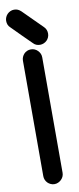

<svg xmlns="http://www.w3.org/2000/svg" viewBox="-104 -961 407 995"><g transform="rotate(-10 99.5 -463.5)"><path d="M47.9 -658.2Q47.9 -668.5 51.8 -677.7Q55.7 -687 62.5 -694.1Q69.3 -701.2 78.6 -705.1Q87.9 -709 98.1 -709Q108.9 -709 117.9 -705.1Q127 -701.2 134 -694.1Q141.1 -687 145.3 -678Q149.4 -668.9 149.4 -658.2V-50.8Q149.4 -40.5 145.3 -31.2Q141.1 -22 134 -15.1Q127 -8.3 117.9 -4.2Q108.9 0 98.1 0Q87.9 0 78.6 -4.2Q69.3 -8.3 62.5 -15.1Q55.7 -22 51.8 -31.2Q47.9 -40.5 47.9 -50.8ZM13.2 -840.3Q-2 -853.5 -2 -876.5Q-2 -886.2 2 -895.5Q5.9 -904.8 12.7 -911.6Q19.5 -918.5 28.6 -922.6Q37.6 -926.8 48.3 -926.8Q59.6 -926.8 68.1 -922.9Q76.7 -918.9 84.5 -911.6L186 -810.5Q200.7 -795.9 200.7 -774.4Q200.7 -763.7 196.5 -754.4Q192.4 -745.1 185.5 -738.5Q178.7 -731.9 169.4 -728Q160.2 -724.1 150.4 -724.1Q127.9 -724.1 114.3 -739.3L63.5 -789.6Z"/></g></svg>

Font: TGL 0-17
Style: Regular
Weight: 400
Designer: Peter Wiegel
Foundry: Peter Wiegel
Version: Version 1.003 2010